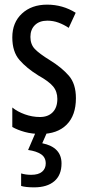

<svg xmlns="http://www.w3.org/2000/svg" viewBox="-20 -567 379 827"><path d="M307 -144Q307 -70 267 -30Q227 10 155 10Q118 10 87 1.5Q56 -7 33 -20V-104Q55 -86 87 -74.5Q119 -63 152 -63Q187 -63 207 -83.5Q227 -104 227 -141Q227 -173 208.5 -195Q190 -217 145 -242Q95 -273 64 -308.5Q33 -344 33 -406Q33 -470 74.5 -508.5Q116 -547 183 -547Q250 -547 306 -512L276 -447Q255 -461 232 -469.5Q209 -478 184 -478Q150 -478 130.5 -459Q111 -440 111 -408Q111 -376 130 -356Q149 -336 196 -307Q246 -276 276.5 -241Q307 -206 307 -144ZM245 137Q245 187 214 213.5Q183 240 127 240Q91 240 71 234V180Q91 186 114 186Q146 186 161.5 172.5Q177 159 177 137Q177 111 157 97.5Q137 84 101 79L135 0H184L162 50Q245 67 245 137Z"/></svg>

Font: Noto Sans Lao ExtraCondensed
Style: Regular
Weight: 400
Width: 2
Designer: Monotype Design Team
Foundry: Monotype Imaging Inc.
Version: Version 2.003; ttfautohint (v1.8.4.7-5d5b)